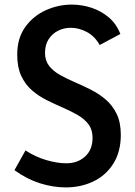

<svg xmlns="http://www.w3.org/2000/svg" viewBox="-20 -802 586 836"><path d="M266 14Q211 14 154 -4Q97 -22 43 -61L91 -147Q134 -119 181.5 -105Q229 -91 269 -91Q318 -91 350.5 -120.5Q383 -150 383 -202Q383 -237 365.5 -260.5Q348 -284 318.5 -301Q289 -318 254.5 -333Q220 -348 184.5 -365.5Q149 -383 119.5 -408.5Q90 -434 72.5 -471.5Q55 -509 55 -564Q55 -636 90 -684.5Q125 -733 179.5 -757.5Q234 -782 292 -782Q337 -782 379 -768Q421 -754 454 -726Q487 -698 504 -654L414 -606Q393 -644 358.5 -662.5Q324 -681 288 -681Q259 -681 233.5 -668.5Q208 -656 192 -631.5Q176 -607 176 -571Q176 -538 194 -515Q212 -492 241.5 -475.5Q271 -459 306 -444Q341 -429 376.5 -411Q412 -393 441 -368Q470 -343 488 -306Q506 -269 506 -215Q506 -141 473.5 -89.5Q441 -38 386.5 -12Q332 14 266 14Z"/></svg>

Font: Yaldevi SemiBold
Style: Regular
Weight: 600
Designer: Sol Matas, Rajitha Manaperi, Kosala Senevirathne
Foundry: Mooniak
Version: Version 1.100